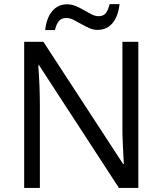

<svg xmlns="http://www.w3.org/2000/svg" viewBox="-20 -918 794 938"><path d="M655.8 0H561L170.9 -599.1H167Q174.8 -493.7 174.8 -405.8V0H98.1V-713.9H191.9L581.1 -117.2H585Q584 -130.4 580.6 -201.9Q577.1 -273.4 578.1 -304.2V-713.9H655.8ZM456.5 -772Q435.5 -772 415.5 -781Q395.5 -790 376.2 -801Q356.9 -812 339.1 -821Q321.3 -830.1 304.7 -830.1Q280.3 -830.1 267.8 -815.4Q255.4 -800.8 248.5 -771H200.7Q207 -830.1 235.1 -863.5Q263.2 -897 307.6 -897Q330.1 -897 351.1 -887.9Q372.1 -878.9 391.1 -867.9Q410.2 -856.9 427.7 -847.9Q445.3 -838.9 460.9 -838.9Q484.9 -838.9 496.6 -853.3Q508.3 -867.7 515.6 -897.9H564Q557.6 -838.9 530 -805.4Q502.4 -772 456.5 -772Z"/></svg>

Font: HunimalSansv1.5
Style: Regular
Weight: 400
Foundry: Ascender Corporation
Version: Version 1.10